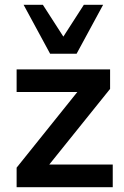

<svg xmlns="http://www.w3.org/2000/svg" viewBox="-20 -777 514 797"><path d="M49 0V-81L325 -425V-395H49V-489H437V-408L158 -61V-94H448V0ZM188 -554 78 -757H158L243 -625L328 -757H408L298 -554Z"/></svg>

Font: Nunito Sans 12pt ExtraLight 12pt
Style: Bold
Weight: 700
Version: Version 3.101;gftools[0.9.27]